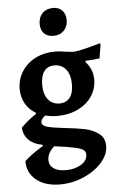

<svg xmlns="http://www.w3.org/2000/svg" viewBox="-62 -751 634 1035"><g transform="rotate(-5 255.0 -233.5)"><path d="M417 -410 413 -404Q453 -363 453 -305Q453 -255 425 -214Q397 -173 348 -150Q299 -127 238 -127Q205 -127 173 -135Q149 -117 149 -101Q149 -82 178 -74Q207 -66 270 -59Q337 -52 380 -43Q423 -34 454.5 -10.5Q486 13 486 56Q486 103 448 146Q410 189 349 215.5Q288 242 221 242Q141 242 93 203.5Q45 165 45 101Q57 88 85 67.5Q113 47 145 28V21Q98 13 71 -13.5Q44 -40 42 -81Q78 -118 124 -148V-154Q88 -175 68 -210Q48 -245 48 -289Q48 -341 75 -383.5Q102 -426 149 -450Q196 -474 255 -474Q280 -474 314 -468Q346 -464 358 -464Q395 -467 498 -497L504 -493L491 -416Q458 -412 417 -410ZM331 -290Q331 -342 308 -371Q285 -400 245 -400Q209 -400 190 -374.5Q171 -349 171 -302Q171 -251 193.5 -222Q216 -193 256 -193Q292 -193 311.5 -218Q331 -243 331 -290ZM169 106Q169 135 192.5 151.5Q216 168 259 168Q308 168 341.5 147Q375 126 375 94Q375 77 362.5 68Q350 59 315.5 51.5Q281 44 207 34Q169 67 169 106ZM186 -629Q186 -665 207.5 -687Q229 -709 265 -709Q297 -709 315 -689.5Q333 -670 333 -638Q333 -603 311.5 -581Q290 -559 255 -559Q222 -559 204 -578Q186 -597 186 -629Z"/></g></svg>

Font: Alegreya
Style: Bold
Weight: 700
Designer: Juan Pablo del Peral
Foundry: Huerta Tipografica
Version: Version 2.008; ttfautohint (v1.8)